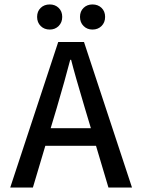

<svg xmlns="http://www.w3.org/2000/svg" viewBox="-20 -844 640 864"><path d="M235 -357 208 -267H389L362 -357Q316 -511 300 -575H296Q273 -486 235 -357ZM26 0 242 -655H358L574 0H468L412 -188H184L128 0ZM204 -711Q179 -711 163 -727Q147 -743 147 -768Q147 -793 163 -808.5Q179 -824 204 -824Q228 -824 244 -808.5Q260 -793 260 -768Q260 -743 244 -727Q228 -711 204 -711ZM396 -711Q372 -711 356 -727Q340 -743 340 -768Q340 -793 356 -808.5Q372 -824 396 -824Q421 -824 437 -808.5Q453 -793 453 -768Q453 -743 437 -727Q421 -711 396 -711Z"/></svg>

Font: TypoPRO Source Code Pro
Style: Regular
Weight: 500
Monospace: yes
Designer: Paul D. Hunt, Teo Tuominen
Foundry: Adobe Systems Incorporated
Version: Version 2.010;PS 1.0;hotconv 1.0.84;makeotf.lib2.5.63406